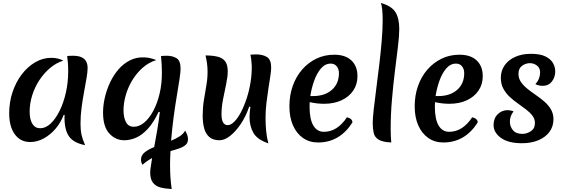

<svg xmlns="http://www.w3.org/2000/svg" viewBox="-20 -946 3811 1295"><path d="M410 -172Q390 -119 354.5 -77.5Q319 -36 274.5 -12Q230 12 184 12Q118 12 80 -40Q42 -92 42 -182Q42 -257 64.5 -324.5Q87 -392 126.5 -444Q166 -496 217.5 -526Q269 -556 326 -556Q373 -556 407 -537Q359 -522 318 -487.5Q277 -453 246 -406Q215 -359 197.5 -304Q180 -249 180 -193Q180 -140 198.5 -110.5Q217 -81 251 -81Q288 -81 321.5 -112.5Q355 -144 382 -198.5Q409 -253 424.5 -322Q440 -391 440 -465Q440 -495 438 -522Q436 -549 433 -568Q447 -570 474 -570Q571 -570 571 -488Q571 -462 564 -421Q557 -380 547.5 -329Q538 -278 530.5 -222Q523 -166 523 -111Q523 -68 530 -36.5Q537 -5 554 33Q479 19 447 -24Q415 -67 415 -154Q415 -165 416 -170Z M1050 -192Q1016 -119 977 -77Q938 -35 898 -17.5Q858 0 818 0Q759 0 717 -46Q675 -92 675 -187Q675 -235 687 -287.5Q699 -340 722.5 -390Q746 -440 780 -479Q814 -518 858.5 -540Q903 -562 956 -559Q975 -558 994.5 -553.5Q1014 -549 1034 -541Q981 -524 940 -487Q899 -450 870.5 -402Q842 -354 827.5 -301.5Q813 -249 813 -202Q813 -154 829.5 -122.5Q846 -91 882 -91Q919 -91 953 -119.5Q987 -148 1014 -198.5Q1041 -249 1056.5 -314.5Q1072 -380 1072 -454Q1072 -481 1070.5 -509.5Q1069 -538 1066 -568Q1076 -569 1086 -569.5Q1096 -570 1104 -570Q1145 -570 1171.5 -553Q1198 -536 1198 -483Q1198 -461 1191 -414Q1184 -367 1173 -302Q1162 -237 1151.5 -159Q1141 -81 1134 3Q1166 -10 1191 -26Q1216 -42 1229 -65Q1237 -51 1242.5 -36.5Q1248 -22 1248 -8Q1248 17 1232.5 31Q1217 45 1190 54.5Q1163 64 1130 73Q1127 121 1127 166Q1127 208 1129.5 248Q1132 288 1138 329Q1095 327 1062.5 318.5Q1030 310 1011.5 286Q993 262 993 217Q993 203 997 178Q1001 153 1006 120Q989 129 972.5 140.5Q956 152 940 166Q931 147 931 131Q931 101 956.5 81Q982 61 1020 46Q1030 -8 1040.5 -69Q1051 -130 1058 -190Z M1790 21Q1714 -5 1688.5 -51Q1663 -97 1663 -156Q1663 -187 1669 -225L1661 -227Q1638 -160 1603.5 -109Q1569 -58 1531.5 -29Q1494 0 1461 0Q1416 0 1391 -22.5Q1366 -45 1356.5 -82.5Q1347 -120 1347 -166Q1347 -219 1355 -269.5Q1363 -320 1371.5 -368Q1380 -416 1380 -462Q1380 -490 1376.5 -517Q1373 -544 1366 -572Q1413 -572 1446.5 -564Q1480 -556 1498 -533.5Q1516 -511 1516 -465Q1516 -429 1505.5 -379.5Q1495 -330 1484.5 -277Q1474 -224 1474 -176Q1474 -102 1516 -102Q1537 -102 1560.5 -125.5Q1584 -149 1605.5 -190Q1627 -231 1644 -283Q1661 -335 1670 -391.5Q1679 -448 1678 -503Q1677 -522 1675 -540.5Q1673 -559 1669 -577Q1679 -578 1689.5 -578.5Q1700 -579 1708 -579Q1752 -579 1780.5 -561.5Q1809 -544 1809 -490Q1809 -471 1803.5 -434Q1798 -397 1790.5 -349.5Q1783 -302 1777 -251.5Q1771 -201 1771 -154Q1771 -108 1775 -64Q1779 -20 1790 21Z M2125 15Q2067 15 2023.5 -15.5Q1980 -46 1956 -100.5Q1932 -155 1932 -229Q1932 -303 1954.5 -366.5Q1977 -430 2018 -477Q2059 -524 2114 -550.5Q2169 -577 2234 -577Q2309 -577 2350 -538.5Q2391 -500 2391 -432Q2391 -377 2362.5 -335Q2334 -293 2283.5 -269.5Q2233 -246 2166 -246Q2140 -246 2115.5 -249Q2091 -252 2069 -257Q2068 -241 2068 -226Q2068 -143 2093 -100Q2118 -57 2165 -57Q2255 -57 2320 -155Q2357 -146 2357 -120Q2271 15 2125 15ZM2211 -517Q2173 -517 2145 -484.5Q2117 -452 2099 -401.5Q2081 -351 2073 -298H2091Q2171 -298 2218.5 -340Q2266 -382 2266 -452Q2266 -481 2251 -499Q2236 -517 2211 -517Z M2494 -117Q2494 -150 2501 -211Q2508 -272 2518 -349Q2528 -426 2538 -509Q2548 -592 2554.5 -670Q2561 -748 2561 -809Q2561 -850 2558 -880.5Q2555 -911 2549 -926Q2622 -905 2647.5 -863.5Q2673 -822 2673 -751Q2673 -705 2664 -631Q2655 -557 2643.5 -465Q2632 -373 2623.5 -273Q2615 -173 2615 -75Q2615 -52 2616 -29.5Q2617 -7 2619 15Q2559 12 2533 -4.5Q2507 -21 2500.5 -49.5Q2494 -78 2494 -117Z M2970 15Q2912 15 2868.5 -15.5Q2825 -46 2801 -100.5Q2777 -155 2777 -229Q2777 -303 2799.5 -366.5Q2822 -430 2863 -477Q2904 -524 2959 -550.5Q3014 -577 3079 -577Q3154 -577 3195 -538.5Q3236 -500 3236 -432Q3236 -377 3207.5 -335Q3179 -293 3128.5 -269.5Q3078 -246 3011 -246Q2985 -246 2960.5 -249Q2936 -252 2914 -257Q2913 -241 2913 -226Q2913 -143 2938 -100Q2963 -57 3010 -57Q3100 -57 3165 -155Q3202 -146 3202 -120Q3116 15 2970 15ZM3056 -517Q3018 -517 2990 -484.5Q2962 -452 2944 -401.5Q2926 -351 2918 -298H2936Q3016 -298 3063.5 -340Q3111 -382 3111 -452Q3111 -481 3096 -499Q3081 -517 3056 -517Z M3501 20Q3408 20 3358.5 -16Q3309 -52 3309 -103Q3309 -148 3337 -175.5Q3365 -203 3404 -203Q3412 -203 3423 -201Q3434 -199 3444 -195Q3419 -164 3419 -125Q3419 -93 3439.5 -68Q3460 -43 3503 -43Q3533 -43 3560.5 -61Q3588 -79 3588 -116Q3588 -144 3571 -166Q3554 -188 3528 -208Q3502 -228 3472.5 -248.5Q3443 -269 3417 -293.5Q3391 -318 3374.5 -349Q3358 -380 3358 -421Q3358 -468 3383 -504.5Q3408 -541 3454 -562Q3500 -583 3562 -583Q3623 -583 3658.5 -565.5Q3694 -548 3709.5 -521Q3725 -494 3725 -464Q3725 -426 3702.5 -396.5Q3680 -367 3640 -367Q3614 -367 3591 -379Q3609 -398 3616 -418.5Q3623 -439 3623 -456Q3623 -488 3601.5 -504Q3580 -520 3554 -520Q3526 -520 3501.5 -502.5Q3477 -485 3477 -448Q3477 -417 3494 -392.5Q3511 -368 3538 -346.5Q3565 -325 3595 -304.5Q3625 -284 3652 -260.5Q3679 -237 3696 -208Q3713 -179 3713 -142Q3713 -93 3686 -56.5Q3659 -20 3611 0Q3563 20 3501 20Z"/></svg>

Font: Merienda SemiBold
Style: Regular
Weight: 600
Designer: Eduardo Rodriguez Tunni
Foundry: Eduardo Rodriguez Tunni
Version: Version 2.001; ttfautohint (v1.8.4.7-5d5b)